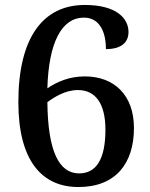

<svg xmlns="http://www.w3.org/2000/svg" viewBox="-20 -744 605 774"><path d="M296 10C447 10 520 -86 520 -228C520 -361 440 -436 322 -436C260 -436 211 -415 171 -388C176 -573 229 -673 318 -673C378 -673 407 -621 407 -546C474 -546 498 -577 498 -615C498 -671 448 -724 322 -724C153 -724 54 -592 54 -332C54 -99 147 10 296 10ZM299 -45C217 -45 173 -136 171 -332C199 -353 244 -381 294 -381C364 -381 405 -328 405 -221C405 -99 366 -45 299 -45Z"/></svg>

Font: Noto Serif Gurmukhi SemiBold
Style: Regular
Weight: 600
Designer: Vaibhav Singh and the Monotype Design Team
Foundry: Monotype Imaging Inc.
Version: Version 2.004